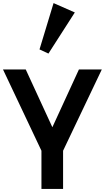

<svg xmlns="http://www.w3.org/2000/svg" viewBox="-29 -1241 689 1261"><path d="M0 0ZM489.3 -784.7H639.6L385.3 -251V0H243.2V-251L-9.3 -784.7H140.1L314.9 -405.3ZM230.5 -916.5 322.8 -1220.7 462.4 -1159.2 289.1 -889.2Z"/></svg>

Font: Dhyana
Style: Bold
Weight: 700
Foundry: Vernon Adams
Version: Version 1.002; ttfautohint (v0.8.51-6076)